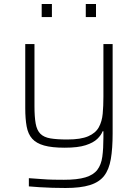

<svg xmlns="http://www.w3.org/2000/svg" viewBox="-20 -730 687 958"><path d="M307 208Q275 208 241 207Q207 206 176.5 204Q146 202 124 200V159Q156 161 187 163.5Q218 166 246.5 166.5Q275 167 299 167Q366 167 406 155Q446 143 465.5 117.5Q485 92 490.5 52Q496 12 496 -44V-75H492Q485 -56 465.5 -37Q446 -18 407.5 -5.5Q369 7 303 7Q239 7 200 -4Q161 -15 140.5 -38Q120 -61 113 -99Q106 -137 106 -190V-510H152V-201Q152 -147 158 -113.5Q164 -80 181.5 -62.5Q199 -45 231.5 -39.5Q264 -34 316 -34Q383 -34 420 -50Q457 -66 473 -95Q489 -124 492.5 -163Q496 -202 496 -247V-510H542V-64Q542 11 533 63.5Q524 116 499.5 147.5Q475 179 428.5 193.5Q382 208 307 208ZM188 -645V-710H239V-645ZM408 -645V-710H459V-645Z"/></svg>

Font: Saira SemiExpanded ExtraLight
Style: Regular
Weight: 250
Width: 6
Designer: Hector Gatti with collaboration of the Omnibus-Type team
Foundry: Omnibus-Type
Version: Version 1.101